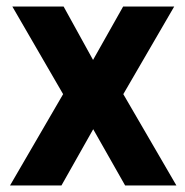

<svg xmlns="http://www.w3.org/2000/svg" viewBox="-20 -565 565 585"><path d="M263.5 -382.4 355.2 -545.1H510.8L355.7 -278.1L517.4 0H361.2L264 -171.3L167.3 0H10.6L172.3 -278.1L17.6 -545.1H173.8Z"/></svg>

Font: Vazir FD
Style: Bold
Weight: 700
Foundry: DejaVu fonts team - Redesigned by Saber Rastikerdar
Version: Version 21.10;October 20, 2019;FontCreator 12.0.0.2547 64-bi